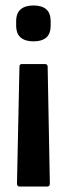

<svg xmlns="http://www.w3.org/2000/svg" viewBox="-20 -517 236 701"><path d="M59 -283H145Q154 -283 154 -273L162 153Q162 164 153 164H51Q42 164 42 153L51 -273Q51 -283 59 -283ZM102 -497Q133 -497 149 -483Q165 -469 165 -439V-424Q165 -394 149 -380Q133 -366 102 -366Q72 -366 55.5 -380Q39 -394 39 -424V-439Q39 -469 55.5 -483Q72 -497 102 -497Z"/></svg>

Font: Sofia Sans Extra Condensed
Style: Bold
Weight: 700
Designer: Botio Nikoltchev, Ani Petrova
Foundry: lettersoup
Version: Version 4.101